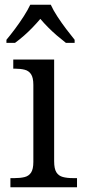

<svg xmlns="http://www.w3.org/2000/svg" viewBox="-20 -786 355 806"><path d="M23.7 0V-38.3H41.3Q65.7 -38.3 83.2 -42.7Q100.7 -47 110.3 -61.3Q120 -75.7 120 -106.3V-429.7Q120 -460 110.3 -474.5Q100.7 -489 83.5 -493.3Q66.3 -497.7 44 -497.7H35.7V-536H207.3V-109.3Q207.3 -77.3 216.8 -62.5Q226.3 -47.7 244 -43Q261.7 -38.3 286.3 -38.3H303.3V0ZM7 -619Q23 -638 42.5 -664Q62 -690 79.3 -717Q96.7 -744 107 -766H193.3Q203 -744 220.7 -717Q238.3 -690 258 -664Q277.7 -638 293.3 -619V-606H256.7Q237.7 -620.7 218.7 -637Q199.7 -653.3 182 -671.2Q164.3 -689 149.3 -706.7Q134.3 -689 117.2 -671.2Q100 -653.3 81.5 -637Q63 -620.7 43 -606H7Z"/></svg>

Font: Noto Serif Hentaigana ExtraLight
Style: Regular
Weight: 200
Designer: Kazuhiro Yamada
Foundry: nipponia
Version: Version 1.000